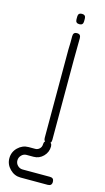

<svg xmlns="http://www.w3.org/2000/svg" viewBox="-141 -651 480 877"><g transform="rotate(15 98.5 -212.5)"><path d="M54 41H56H58H85Q97 41 105.5 32.5Q114 24 114 12Q114 -7 133 -7Q152 -7 152 12Q152 39 133 58.5Q114 78 87 78H85H54Q40 78 30 88.5Q20 99 20 113Q20 127 30 137Q40 147 54 147H183Q202 147 202 166Q202 185 183 185H54Q25 185 3.5 163.5Q-18 142 -18 113Q-18 83 3.5 62Q25 41 54 41ZM150 -412V-18Q150 0 132 0Q114 0 114 -18V-412ZM114 -579V-592Q114 -610 132 -610Q150 -610 150 -592V-579Q150 -561 132 -561Q114 -561 114 -579ZM150 -400H114V-436Q114 -457 115 -469Q115 -469 115 -500Q115 -519 133 -519Q151 -519 151 -500Z"/></g></svg>

Font: Aaram
Style: Regular
Weight: 400
Designer: Tharique Azeez
Foundry: Tharique Azeez
Version: Version 1.7